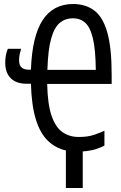

<svg xmlns="http://www.w3.org/2000/svg" viewBox="-20 -744 603 956"><path d="M113 -327Q61 -327 33.5 -354.5Q6 -382 6 -432Q6 -470 19 -501H85Q81 -488 78 -474Q75 -460 75 -444Q75 -418 88 -407.5Q101 -397 122 -397H134Q140 -564 192.5 -644Q245 -724 344 -724Q406 -724 449 -692Q492 -660 514 -583.5Q536 -507 536 -373V-326H215Q217 -226 236.5 -168.5Q256 -111 290.5 -86.5Q325 -62 372 -62Q418 -62 449.5 -73Q481 -84 500 -93V-19Q484 -10 457.5 -1.5Q431 7 392 10V192H308V5Q257 -6 218.5 -43Q180 -80 158.5 -149.5Q137 -219 134 -327ZM457 -396Q456 -497 442.5 -553Q429 -609 404 -631Q379 -653 343 -653Q306 -653 278.5 -631Q251 -609 235 -553Q219 -497 216 -396Z"/></svg>

Font: Noto Sans Mono SemiCondensed
Style: Regular
Weight: 400
Width: 4
Designer: Monotype Design Team
Foundry: Monotype Imaging Inc.
Version: Version 2.014